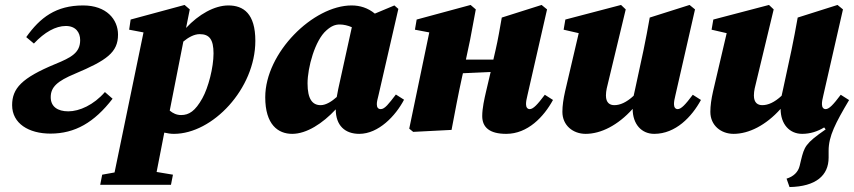

<svg xmlns="http://www.w3.org/2000/svg" viewBox="-20 -525 3452 776"><path d="M184 15C283 15 361 -30 435 -126L404 -153C359 -101 301 -75 256 -75C213 -75 185 -94 185 -132C185 -173 211 -197 283 -227C411 -281 457 -313 457 -385C457 -447 410 -503 316 -503C206 -503 142 -454 86 -375L117 -349C160 -395 205 -420 246 -420C286 -420 304 -394 304 -363C304 -312 269 -293 203 -266C68 -210 29 -168 29 -100C29 -26 96 15 184 15Z M385 222H671L679 181L613 170C623 120 633 69 644 11C657 14 670 16 683 16C839 16 1012 -166 1012 -360C1012 -470 964 -503 903 -503C847 -503 783 -467 732 -412L747 -487L726 -505L508 -446L502 -405L560 -394L443 172L393 181ZM787 -387C826 -387 843 -366 843 -309C843 -252 822 -171 798 -128C769 -76 744 -60 712 -60C694 -60 679 -67 666 -78L721 -357C740 -373 764 -387 787 -387Z M1223 -188C1223 -252 1253 -362 1299 -402C1319 -420 1335 -426 1353 -426C1369 -426 1386 -422 1402 -415L1347 -165C1345 -154 1343 -143 1341 -133C1322 -116 1298 -100 1276 -100C1243 -100 1223 -124 1223 -188ZM1432 16C1510 16 1579 -57 1613 -122L1580 -143C1551 -105 1535 -84 1519 -84C1508 -84 1503 -91 1503 -104C1503 -114 1506 -125 1510 -141L1590 -489L1574 -503L1495 -470C1467 -493 1435 -503 1401 -503C1246 -503 1052 -312 1052 -132C1052 -21 1104 16 1161 16C1219 16 1284 -26 1337 -83C1337 -18 1374 16 1432 16Z M2026 16C2113 16 2178 -53 2215 -121L2182 -142C2152 -102 2135 -84 2121 -84C2112 -84 2106 -91 2106 -104C2106 -114 2108 -125 2112 -141L2191 -487L2169 -505L2008 -454C2000 -409 1993 -366 1983 -323L1974 -284H1863L1880 -364L1903 -487L1882 -505L1664 -446L1657 -405L1715 -394L1634 -5L1650 8L1805 0C1819 -73 1832 -144 1848 -216L1851 -229L1963 -234L1944 -153C1938 -127 1929 -88 1929 -56C1929 -10 1959 16 2026 16Z M2624 16C2711 16 2776 -53 2813 -121L2780 -142C2750 -102 2733 -84 2719 -84C2710 -84 2704 -91 2704 -104C2704 -114 2706 -125 2710 -141L2789 -487L2767 -505L2606 -454C2598 -409 2590 -366 2581 -323L2547 -165C2545 -156 2543 -147 2541 -138C2512 -111 2486 -100 2463 -100C2445 -100 2429 -109 2429 -139C2429 -158 2434 -176 2439 -196L2509 -487L2490 -505L2265 -446L2258 -405L2319 -391L2264 -156C2257 -125 2253 -98 2253 -73C2253 -18 2296 16 2347 16C2408 16 2477 -18 2537 -85C2537 -23 2573 16 2624 16Z M3222 16C3255 16 3285 6 3311 -10L3317 -2C3235 55 3231 67 3217 124L3212 145C3206 171 3186 189 3159 197L3171 231C3278 229 3329 184 3329 112V84C3329 25 3357 -28 3412 -121H3411L3378 -142C3348 -102 3331 -84 3317 -84C3308 -84 3302 -91 3302 -104C3302 -114 3304 -125 3308 -141L3387 -487L3365 -505L3204 -454C3196 -409 3188 -366 3179 -323L3145 -165C3143 -156 3141 -147 3139 -138C3110 -111 3084 -100 3061 -100C3043 -100 3027 -109 3027 -139C3027 -158 3032 -176 3037 -196L3107 -487L3088 -505L2863 -446L2856 -405L2917 -391L2862 -156C2855 -125 2851 -98 2851 -73C2851 -18 2894 16 2945 16C3006 16 3075 -18 3135 -85C3135 -23 3171 16 3222 16Z"/></svg>

Font: Source Serif Pro Black
Style: Italic
Weight: 900
Italic angle: -12°
Designer: Frank Grießhammer
Foundry: Adobe Systems Incorporated
Version: Version 3.001;hotconv 1.0.111;makeotfexe 2.5.65597